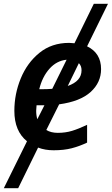

<svg xmlns="http://www.w3.org/2000/svg" viewBox="-29 -775 584 1003"><path d="M-9 208H66L170 -4Q206 10 251 10Q305 10 345.5 -0.5Q386 -11 426 -30V-123Q382 -102 347.5 -91.5Q313 -81 273 -81Q237 -81 213 -96L280 -230Q390 -245 444.5 -294.5Q499 -344 499 -414Q499 -498 426 -533L535 -755H461L360 -549Q342 -551 332 -551Q241 -551 177 -499Q113 -447 79.5 -365.5Q46 -284 46 -196Q46 -90 112 -37ZM176 -309Q192 -374 229.5 -416Q267 -458 319 -463L244 -311Q231 -310 217.5 -309.5Q204 -309 190 -309ZM325 -326 383 -445Q397 -431 397 -408Q397 -351 325 -326ZM166 -152Q160 -172 160 -196Q160 -205 162 -225H203Z"/></svg>

Font: Noto Sans UI Medium
Style: Italic
Weight: 500
Italic angle: -12°
Designer: Monotype Design Team
Foundry: Monotype Imaging Inc.
Version: Version 1.901